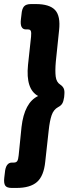

<svg xmlns="http://www.w3.org/2000/svg" viewBox="-57 -788 339 946"><path d="M119 -768Q187 -768 214.5 -738.5Q242 -709 234 -638L218 -484Q214 -438 217.5 -410.5Q221 -383 240 -371Q252 -363 257 -352Q262 -341 260 -321L259 -309Q256 -288 249.5 -277.5Q243 -267 229 -260Q207 -248 197.5 -220.5Q188 -193 183 -146L166 8Q159 79 125.5 108.5Q92 138 24 138H1Q-24 138 -31.5 126Q-39 114 -36 88L-33 63Q-29 13 2 13H11Q23 13 28 5.5Q33 -2 35 -23L49 -162Q63 -283 131 -315Q69 -348 81 -468L96 -607Q98 -627 95 -635Q92 -643 81 -643H71Q40 -643 46 -693L49 -718Q51 -744 61 -756Q71 -768 96 -768Z"/></svg>

Font: Asap Semi Condensed Semi Condensed Black
Style: Italic
Weight: 900
Width: 4
Italic angle: -6°
Designer: Pablo Cosgaya
Foundry: Omnibus-Type
Version: Version 3.001; ttfautohint (v1.8.4.7-5d5b)